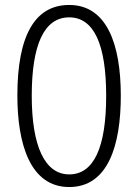

<svg xmlns="http://www.w3.org/2000/svg" viewBox="-20 -744 556 774"><path d="M467 -358C467 -567 410 -724 259 -724C122 -724 50 -603 50 -359C50 -165 101 10 259 10C416 10 467 -159 467 -358ZM108 -358C108 -562 157 -674 259 -674C359 -674 408 -564 408 -358C408 -149 358 -41 259 -41C161 -41 108 -154 108 -358Z"/></svg>

Font: Noto Sans Display Condensed Light
Style: Regular
Weight: 300
Width: 3
Designer: Monotype Design Team
Foundry: Monotype Imaging Inc.
Version: Version 1.900